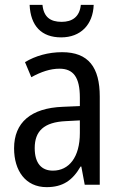

<svg xmlns="http://www.w3.org/2000/svg" viewBox="-20 -854 500 791"><path d="M366 -834H313C308 -784 277 -764 234 -764C187 -764 160 -784 155 -834H102C106 -747 151 -700 232 -700C312 -700 363 -752 366 -834ZM236 -639C179 -639 126 -624 83 -598L109 -536C149 -558 187 -571 225 -571C282 -571 309 -536 309 -452V-417L239 -414C107 -409 38 -349 38 -243C38 -151 85 -83 172 -83C239 -83 279 -111 312 -168H315L329 -93H391V-456C391 -576 345 -639 236 -639ZM252 -355 309 -358V-306C309 -206 264 -151 198 -151C152 -151 123 -180 123 -244C123 -313 160 -351 252 -355Z"/></svg>

Font: Noto Sans Kannada UI Condensed
Style: Regular
Weight: 400
Width: 3
Designer: Jelle Bosma - Monotype Design Team
Foundry: Monotype Imaging Inc.
Version: Version 2.005